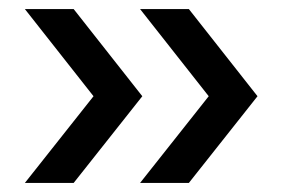

<svg xmlns="http://www.w3.org/2000/svg" viewBox="-20 -482 625 425"><path d="M290 -77 442 -269 290 -462H398L550 -269L398 -77ZM35 -77 187 -269 35 -462H143L295 -269L143 -77Z"/></svg>

Font: Pitagon Sans Text Medium
Style: Regular
Weight: 500
Designer: Travis Tran
Foundry: Pitagon
Version: Version 1.000; ttfautohint (v1.8.4.7-5d5b);gftools[0.9.26]